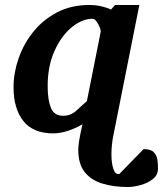

<svg xmlns="http://www.w3.org/2000/svg" viewBox="-20 -520 653 769"><path d="M492.2 229Q435.1 229 390.1 215.3Q345.2 201.7 319.3 169.2Q293.5 136.7 293.5 80.6Q293.5 67.4 296.4 47.1Q299.3 26.9 310.1 -22Q280.3 -4.9 250.2 4.6Q220.2 14.2 192.9 14.2Q112.8 14.2 73.5 -35.4Q34.2 -85 34.2 -170.9Q34.2 -227.1 54 -284.9Q73.7 -342.8 112.5 -391.6Q151.4 -440.4 208 -470.2Q264.6 -500 337.9 -500Q362.8 -500 385.3 -494.9Q407.7 -489.7 424.8 -481.9L440.9 -500H538.1L434.1 22Q426.3 61 426.3 98.1Q426.3 132.3 433.8 156Q441.4 179.7 458 176.8L555.2 77.1Q584 77.1 595.9 89.6Q607.9 102.1 610.4 119.9Q612.8 137.7 612.8 154.8Q612.8 181.2 591.8 197.5Q570.8 213.9 542.5 221.4Q514.2 229 492.2 229ZM232.9 -56.2Q263.2 -56.2 285.4 -76.7Q307.6 -97.2 328.1 -115.2L382.8 -390.1Q384.8 -397 379.6 -410.2Q374.5 -423.3 366.5 -434.1Q358.4 -444.8 351.1 -444.8Q308.6 -444.8 267.1 -410.6Q225.6 -376.5 198.2 -315.7Q170.9 -254.9 170.9 -174.8Q170.9 -121.1 183.6 -88.6Q196.3 -56.2 232.9 -56.2Z"/></svg>

Font: Charis
Style: Bold Italic
Weight: 700
Italic angle: -11°
Designer: Walt Agee, Miriam Martin, Annie Olsen, Victor Gaultney, Lorna Priest, Alan Ward, Bob Hallissy, Martin Hosken, Sharon Cor
Foundry: SIL Global
Version: Version 7.000